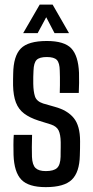

<svg xmlns="http://www.w3.org/2000/svg" viewBox="-20 -780 390 808"><path d="M172.5 7.5Q100 7.5 69.8 -24Q39.5 -55.5 37 -128Q36.5 -147 36.5 -170.8Q36.5 -194.5 38 -212.5H115Q114 -184 114 -160.8Q114 -137.5 114.5 -120Q116 -86 129.5 -73Q143 -60 172.5 -60Q206 -60 220 -73Q234 -86 235 -120Q235 -134 235.2 -143Q235.5 -152 235.5 -160.5Q235.5 -169 235.5 -181.5Q235 -213.5 226.8 -230.8Q218.5 -248 195 -256L142 -272.5Q105 -284.5 81.5 -302.2Q58 -320 47 -348.5Q36 -377 35 -421Q34.5 -434 35 -445.5Q35.5 -457 35.5 -470Q36.5 -544 67.5 -575.8Q98.5 -607.5 177 -607.5Q250.5 -607.5 280 -576.5Q309.5 -545.5 312.5 -473.5Q313 -455 312.8 -431.2Q312.5 -407.5 311.5 -389H231.5Q232 -403.5 232.2 -421.2Q232.5 -439 232.2 -455.2Q232 -471.5 231.5 -482.5Q231 -515.5 219.2 -527.8Q207.5 -540 177 -540Q146 -540 134 -527.8Q122 -515.5 121 -482.5Q120.5 -467 120 -456.2Q119.5 -445.5 120 -427.5Q120.5 -395 127.2 -374.2Q134 -353.5 161.5 -344.5L210.5 -330.5Q264 -316 290.5 -283.2Q317 -250.5 317 -186Q317 -172 316.8 -156Q316.5 -140 316 -126Q314.5 -55 282.2 -23.8Q250 7.5 172.5 7.5ZM77.5 -640.5 147 -760.5H201.5L270.5 -640.5H209.5L174.5 -707.5L138.5 -640.5Z"/></svg>

Font: Big Shoulders Display Thin SemiBold
Style: Regular
Weight: 600
Version: Version 2.002